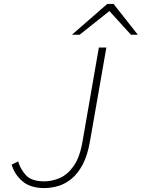

<svg xmlns="http://www.w3.org/2000/svg" viewBox="-20 -941 718 973"><path d="M204 12Q133 12 92.8 -23.2Q52.5 -58.5 39 -107L72 -123Q84 -82 112.5 -52Q141 -22 204 -22Q244 -22 283.2 -39Q322.5 -56 353.2 -99.5Q384 -143 398 -223L481 -700H519L436 -225Q423.5 -153 398.8 -106.8Q374 -60.5 342 -34.5Q310 -8.5 274.5 1.8Q239 12 204 12ZM344.5 -765 523.5 -921H555.5L678.5 -765H643.5L534.5 -885L383.5 -765Z"/></svg>

Font: Overpass Thin
Style: Italic
Weight: 250
Italic angle: -10°
Designer: Delve Withrington, Dave Bailey, Thomas Jockin
Foundry: Delve Fonts LLC
Version: Version 4.000